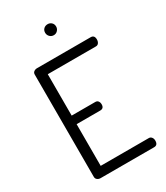

<svg xmlns="http://www.w3.org/2000/svg" viewBox="-223 -1013 955 1105"><g transform="rotate(-30 254.0 -460.0)"><path d="M76 -26C76 -18 79 -11.7 85 -7C91 -2.3 98 0 106 0H462C478.7 0 487 -10 487 -30C487 -38.7 484.7 -46 480 -52C475.3 -58 469.3 -61 462 -61H142V-338H299C315.7 -338 324 -347 324 -365C324 -373.7 321.8 -380.8 317.5 -386.5C313.2 -392.2 307 -395 299 -395H142V-670H462C470 -670 476.2 -673.2 480.5 -679.5C484.8 -685.8 487 -693.3 487 -702C487 -721.3 478.7 -731 462 -731H106C98 -731 91 -728.8 85 -724.5C79 -720.2 76 -714 76 -706ZM248 -884C248 -874 251.5 -865.3 258.5 -858C265.5 -850.7 274.3 -847 285 -847C295 -847 303.5 -850.7 310.5 -858C317.5 -865.3 321 -874 321 -884C321 -894.7 317.5 -903.3 310.5 -910C303.5 -916.7 295 -920 285 -920C274.3 -920 265.5 -916.7 258.5 -910C251.5 -903.3 248 -894.7 248 -884Z"/></g></svg>

Font: Terminal Dosis
Style: Book
Weight: 400
Designer: EdgarTolentino, PabloImpallari, IginoMarini
Foundry: EdgarTolentino, PabloImpallari, IginoMarini
Version: Version 1.006